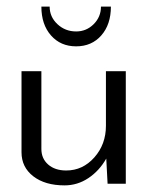

<svg xmlns="http://www.w3.org/2000/svg" viewBox="-20 -555 450 580"><path d="M210 -460Q241 -460 263 -482Q285 -504 285 -535H315Q315 -481 286 -448Q257 -415 210 -415Q163 -415 134 -448Q105 -481 105 -535H130Q130 -504 153.5 -482Q177 -460 210 -460ZM360 0H305L301 -76Q280 -39 247 -17Q214 5 175 5Q116 5 80.5 -22.5Q45 -50 45 -95V-340H105V-105Q105 -76 125.5 -58Q146 -40 180 -40Q230 -40 265 -79.5Q300 -119 300 -175V-340H360Z"/></svg>

Font: Glametrix
Style: Regular
Weight: 500
Designer: gluk
Foundry: gluk
Version: Version 0.40